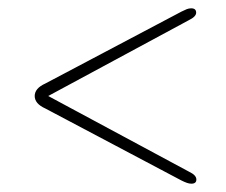

<svg xmlns="http://www.w3.org/2000/svg" viewBox="-20 -573 544 462"><path d="M452.5 -141Q452.5 -131 440.5 -131Q435.5 -131 429.8 -133Q424 -135 417 -138.5L89 -312Q63.5 -323.5 63.5 -342Q63.5 -360.5 89 -372L416.5 -545Q423.5 -548.5 429 -550.8Q434.5 -553 440 -553Q452 -553 452 -542.5Q452 -533 434.5 -524.5L96 -342L435.5 -159.5Q452.5 -151.5 452.5 -141Z"/></svg>

Font: Fraunces 9pt Soft Thin
Style: Regular
Weight: 100
Version: Version 1.000;[b76b70a41]